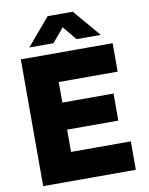

<svg xmlns="http://www.w3.org/2000/svg" viewBox="-101 -1031 859 1104"><g transform="rotate(-10 328.0 -479.0)"><path d="M396 -799 329 -880 261 -799H120L255 -958H402L537 -799ZM252 -296V-166H601V0H60V-740H596V-574H252V-454H551V-296Z"/></g></svg>

Font: Be Vietnam Black
Style: Regular
Weight: 900
Designer: Lam Bao; Tony Le; Vietanh Nguyen
Foundry: Yellow Type Foundry
Version: Version 5.000